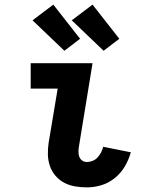

<svg xmlns="http://www.w3.org/2000/svg" viewBox="-20 -804 640 832"><path d="M357 8Q330 8 304.5 3.5Q279 -1 257.5 -12.5Q236 -24 220 -43Q204 -62 196 -85.5Q188 -109 187.5 -135Q187 -161 191 -187L230 -420H113V-530H381L322 -169Q320 -158 320 -146.5Q320 -135 323.5 -125Q327 -115 336 -108.5Q345 -102 357 -102Q369 -102 381.5 -107Q394 -112 403 -122Q412 -132 418 -143.5Q424 -155 427 -168L547 -144Q538 -112 521 -83Q504 -54 477.5 -32.5Q451 -11 419.5 -1.5Q388 8 357 8ZM429 -584 291 -716 381 -784 497 -636ZM259 -584 121 -716 211 -784 327 -636Z"/></svg>

Font: Iosevka Curly Slab XBdEx
Style: Italic
Weight: 800
Width: 7
Italic angle: -9°
Monospace: yes
Designer: Belleve Invis
Foundry: Belleve Invis
Version: Version 11.1.0; ttfautohint (v1.8.3)